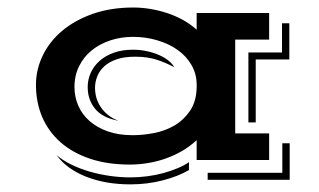

<svg xmlns="http://www.w3.org/2000/svg" viewBox="-20 -645 850 511"><path d="M325.7 -207Q265.6 -207 219.2 -222.7Q172.9 -238.3 140.9 -266.6Q108.9 -294.9 92.3 -333.7Q75.7 -372.6 75.7 -418.9Q75.7 -460 93.8 -497.3Q111.8 -534.7 145.5 -563Q179.2 -591.3 227.1 -608.2Q274.9 -625 335 -625Q357.4 -625 380.6 -621.1Q403.8 -617.2 425.8 -609.9Q447.8 -602.5 467.5 -591.6Q487.3 -580.6 503.4 -565.9V-610.4H696.3V-539.6H606V-290H696.3V-219.2H503.4V-272Q486.8 -256.3 466.1 -244.1Q445.3 -231.9 422.4 -223.6Q399.4 -215.3 374.8 -211.2Q350.1 -207 325.7 -207ZM641.1 -505.4H730.5V-583H750V-486.8H660.6V-319.3H641.1ZM333 -285.2Q360.8 -285.2 390.6 -291Q420.4 -296.9 445.1 -311.5Q469.7 -326.2 486.1 -350.6Q502.4 -375 503.4 -411.6V-419.4Q503.4 -448.2 489.7 -471.9Q476.1 -495.6 452.6 -512.2Q429.2 -528.8 398.4 -537.8Q367.7 -546.9 334 -546.9Q302.2 -546.9 273.9 -537.6Q245.6 -528.3 224.4 -511.2Q203.1 -494.1 190.7 -469.2Q178.2 -444.3 178.2 -413.1Q178.2 -387.2 188.2 -364Q198.2 -340.8 218 -323.2Q237.8 -305.7 266.6 -295.4Q295.4 -285.2 333 -285.2ZM294.9 -323.7Q252.4 -331.5 232.9 -355.7Q213.4 -379.9 213.4 -413.1Q213.4 -433.6 221.7 -451.7Q230 -469.7 245.6 -483.4Q261.2 -497.1 283.4 -504.9Q305.7 -512.7 334 -512.7Q354 -512.7 372.3 -508.5Q390.6 -504.4 405 -497.8Q419.4 -491.2 429.4 -482.9Q439.5 -474.6 443.4 -466.3Q422.9 -477.5 397.9 -485.8Q373 -494.1 339.4 -494.1Q310.5 -494.1 290.3 -487.1Q270 -480 257.3 -468.3Q244.6 -456.5 238.8 -441.7Q232.9 -426.8 232.9 -411.1Q232.9 -398.4 236.3 -385.7Q239.7 -373 247.3 -361.3Q254.9 -349.6 266.6 -339.8Q278.3 -330.1 294.9 -323.7ZM532.7 -185.1H731.4V-263.7H751V-166.5H532.7ZM130.9 -231.9Q147.5 -217.8 170.2 -206.8Q192.9 -195.8 219 -188.2Q245.1 -180.7 272.7 -176.8Q300.3 -172.9 326.7 -172.9Q349.1 -172.9 371.6 -175.8Q394 -178.7 414.6 -184.3Q435.1 -189.9 452.6 -197.3Q470.2 -204.6 482.9 -213.4V-192.4Q453.6 -175.3 412.6 -164.8Q371.6 -154.3 327.1 -154.3Q294.4 -154.3 264.6 -159.4Q234.9 -164.6 209.5 -174.6Q184.1 -184.6 164.1 -199Q144 -213.4 130.9 -231.9Z"/></svg>

Font: Vast Shadow
Style: Regular
Weight: 400
Designer: Nicole Fally
Foundry: Nicole Fally
Version: Version 1.002